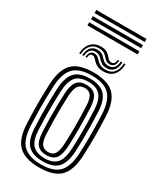

<svg xmlns="http://www.w3.org/2000/svg" viewBox="-230 -997 904 1082"><g transform="rotate(30 222.0 -456.0)"><path d="M222.4 9Q129.7 9 86.9 -32.7Q44.2 -74.3 39.6 -170.2Q37.3 -220.1 36.6 -263.3Q35.8 -306.4 36.6 -347.3Q37.3 -388.2 39.4 -430.5Q44.5 -524.8 86.3 -566.9Q128.1 -609 222.4 -609Q315.8 -609 357.8 -567Q399.9 -525 404.5 -430.2Q408 -354.3 407.8 -293.2Q407.6 -232.2 404.7 -170.1Q399.7 -74.2 357.3 -32.6Q314.8 9 222.4 9ZM222.4 -11.1Q303.2 -11.1 339.2 -48.9Q375.3 -86.7 379.7 -171.4Q382.7 -233 382.9 -292.1Q383.1 -351.2 379.6 -429.2Q375.6 -513.1 339.5 -551Q303.5 -588.9 222.4 -588.9Q141.1 -588.9 104.9 -551.1Q68.7 -513.3 64.3 -428.5Q62.5 -391 61.6 -351.7Q60.8 -312.5 61.4 -268.1Q62.1 -223.7 64.5 -170.4Q68.7 -82.1 107.5 -46.6Q146.2 -11.1 222.4 -11.1ZM222.4 -31.2Q157.7 -31.2 125.3 -62.9Q92.9 -94.7 89.2 -173.4Q87.3 -217.5 86.6 -261Q85.9 -304.5 86.5 -346.1Q87.2 -387.8 89 -426.3Q93.1 -501.5 123.4 -535.2Q153.8 -568.8 222.4 -568.8Q287 -568.8 319 -537.2Q351 -505.7 354.6 -429.1Q356.8 -379.7 357.5 -336.5Q358.2 -293.2 357.5 -253.4Q356.9 -213.6 355 -174.4Q351.1 -97 320.1 -64.1Q289.2 -31.2 222.4 -31.2ZM222.4 -51.3Q276.1 -51.3 301.4 -79.8Q326.7 -108.3 330.1 -175.2Q332.6 -226.9 332.9 -289.6Q333.2 -352.2 329.9 -425.9Q326.8 -493.1 301 -520.9Q275.3 -548.7 222.4 -548.7Q168.3 -548.7 143 -520.3Q117.7 -492 114 -425.5Q112.4 -391.6 111.7 -352.3Q110.9 -313.1 111.4 -268.6Q111.9 -224.1 114.2 -174.2Q117.4 -106.5 143.6 -78.9Q169.8 -51.3 222.4 -51.3ZM222.4 -71.5Q182 -71.5 161.9 -95Q141.8 -118.5 139.2 -175.4Q137.2 -220.7 136.5 -261.9Q135.8 -303.1 136.5 -343.1Q137.2 -383.1 139 -424.4Q142 -480.3 161.3 -504.4Q180.7 -528.5 222.4 -528.5Q261.8 -528.5 282.1 -505.6Q302.3 -482.7 304.9 -425.2Q307.9 -356.8 308 -295.1Q308 -233.4 305.1 -176.2Q302.3 -119.7 282.8 -95.6Q263.3 -71.5 222.4 -71.5ZM222.4 -91.6Q251.9 -91.6 264.9 -112.3Q278 -133.1 280.1 -177.5Q282.7 -231 283 -290.3Q283.3 -349.6 280 -424Q278.2 -467.8 264.8 -488.1Q251.5 -508.4 222.4 -508.4Q192.5 -508.4 179.4 -487.9Q166.3 -467.3 163.9 -423.1Q162.1 -383.3 161.5 -345.1Q160.8 -307 161.5 -265.9Q162.1 -224.9 164.1 -176.2Q166.1 -130.4 180.1 -111Q194.2 -91.6 222.4 -91.6ZM96.3 -661.6Q99.3 -708 124.1 -732.6Q149 -757.3 189.1 -755.9Q210.8 -755.2 223.4 -747.9Q236 -740.6 243.9 -731.3Q251.7 -721.9 259.2 -714.8Q266.7 -707.6 278.3 -707.2Q289.8 -706.5 296.1 -714.2Q302.4 -721.9 303.7 -738.6H312.9Q311.9 -716.9 302.7 -705Q293.4 -693.1 274.5 -693.8Q259.1 -694.2 250.3 -701.2Q241.4 -708.3 233.9 -717.4Q226.4 -726.5 215.1 -733.8Q203.9 -741.1 183.6 -741.9Q148.9 -743.4 128.7 -721.6Q108.5 -699.8 106.5 -661.6ZM116.7 -661.6Q119.1 -696.3 135.6 -714Q152.1 -731.7 179.9 -730.5Q198.5 -729.9 209 -722.7Q219.5 -715.5 227.3 -706.3Q235 -697.1 244.9 -690Q254.9 -683 272.2 -682.4Q296 -681.6 308.7 -696.3Q321.4 -711 323.1 -738.6H333.5Q332.3 -703.1 315.7 -684.2Q299 -665.3 269.5 -666.2Q250.3 -666.6 238.8 -673.8Q227.4 -681 219.1 -690.4Q210.7 -699.8 200.9 -707.1Q191.1 -714.4 174.9 -715.1Q153.1 -716.4 140.7 -702.3Q128.4 -688.1 127.1 -661.6ZM137.3 -661.6Q138.9 -683 147.6 -693.8Q156.2 -704.7 172.5 -703.8Q186.4 -703.2 195.4 -696Q204.4 -688.9 213.1 -679.6Q221.9 -670.2 234.5 -663.1Q247.2 -656 268.2 -655.4Q303.1 -654.3 322.9 -676.1Q342.6 -697.9 343.7 -738.6H353.9Q352.1 -690.9 328.4 -665.4Q304.8 -639.9 262.7 -640.9Q239 -641.4 224.6 -648.6Q210.3 -655.8 201.3 -665.1Q192.4 -674.5 185 -681.7Q177.6 -689 167.8 -689.6Q158.1 -690.5 152.6 -683.2Q147.1 -675.9 146.8 -661.6ZM58.2 -901.3V-921.4H385.1V-901.3ZM58.2 -820.8V-840.9H385.1V-820.8ZM58.2 -861.1V-881.2H385.1V-861.1Z"/></g></svg>

Font: Big Shoulders Inline Thin
Style: Regular
Weight: 100
Designer: Patric King
Foundry: XO Type Co
Version: Version 2.002